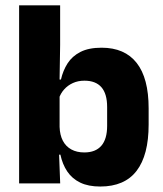

<svg xmlns="http://www.w3.org/2000/svg" viewBox="-20 -680 606 712"><path d="M351.7 11.7Q307.5 11.7 277.4 -2.9Q247.3 -17.5 229.4 -44.2Q211.6 -70.8 204 -106.4H164.5L201 -209.4Q202 -179.2 213.1 -158Q224.2 -136.9 244.5 -125.8Q264.8 -114.7 292.6 -114.7Q334.3 -114.7 355.8 -139.5Q377.3 -164.2 377.3 -213.5V-283.1Q377.3 -332.2 356.1 -356.5Q334.9 -380.8 293 -380.8Q269.3 -380.8 250.1 -372Q230.9 -363.2 217.7 -348.2Q204.4 -333.3 198.5 -314.5L163.8 -385H206Q213.5 -418.1 230.5 -444.9Q247.6 -471.7 278.3 -487.4Q309.1 -503.1 356.7 -503.1Q442.5 -503.1 486.8 -446.7Q531.2 -390.3 531.2 -278.2V-218.1Q531.2 -104.7 486.6 -46.5Q442 11.7 351.7 11.7ZM50.9 0V-660.3H203V-513.7L200.5 -356.1L201 -342.6V-154.2L198.5 -124.3L203.2 0Z"/></svg>

Font: Anek Tamil Medium
Style: Regular
Weight: 500
Designer: Aadarsh Rajan (Tamil), Yesha Goshar (Latin)
Foundry: Ek Type
Version: Version 1.003